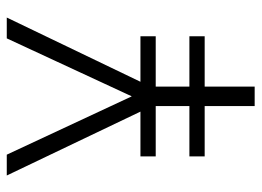

<svg xmlns="http://www.w3.org/2000/svg" viewBox="-120 -634 754 553"><g transform="rotate(-90 256.5 -357.0)"><path d="M256 -354 88 -714H28L212 -329H83V-285H228V-188H83V-144H228V0H284V-144H429V-188H284V-285H429V-329H298L483 -714H423Z"/></g></svg>

Font: Noto Sans Devanagari SemiCondensed Light
Style: Regular
Weight: 300
Width: 4
Designer: Jelle Bosma - Monotype Design Team
Foundry: Monotype Imaging Inc.
Version: Version 2.004